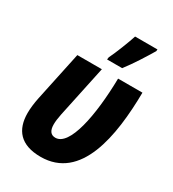

<svg xmlns="http://www.w3.org/2000/svg" viewBox="-190 -889 906 1004"><g transform="rotate(30 263.0 -387.0)"><path d="M260 -606H351C390 -656 433 -725 461 -772L462 -783H327C314 -742 281 -658 262 -620ZM213 9C455 9 504 -282 507 -548H360C356 -321 315 -116 230 -116C203 -116 188 -134 188 -173C188 -190 191 -213 196 -237L262 -548H114L51 -251C44 -217 40 -184 40 -156C40 -55 91 9 213 9Z"/></g></svg>

Font: Noto Sans Display SemiCondensed Extra
Style: Italic
Weight: 800
Width: 4
Italic angle: -12°
Designer: Monotype Design Team
Foundry: Monotype Imaging Inc.
Version: Version 1.900